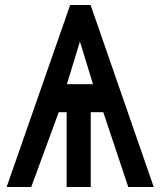

<svg xmlns="http://www.w3.org/2000/svg" viewBox="-20 -745 640 765"><path d="M259.5 -725H341L592.5 0H491L391.5 -298H341.5V0H245.5V-298H214L104.5 0H6.5ZM350.5 -409.5 298.5 -579.5 246.5 -409.5Z"/></svg>

Font: JuliaMono ExtraBold
Style: Regular
Weight: 800
Monospace: yes
Designer: cormullion
Foundry: corm
Version: Version 0.055; ttfautohint (v1.8.4)